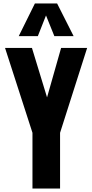

<svg xmlns="http://www.w3.org/2000/svg" viewBox="-20 -1086 530 1106"><path d="M167 0V-321L9 -810H164L251 -525L332 -810H482L326 -321V0ZM88 -878 181 -1066H309L404 -878H293L245 -997L198 -878Z"/></svg>

Font: Oswald SemiBold
Style: Regular
Weight: 600
Designer: Vernon Adams
Foundry: Vernon Adams
Version: Version 4.100; ttfautohint (v1.8.1.43-b0c9)